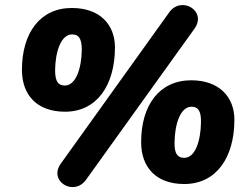

<svg xmlns="http://www.w3.org/2000/svg" viewBox="-20 -728 1001 770"><path d="M325 -7 760 -613C811 -684 708 -746 659 -679L224 -72C173 -1 276 61 325 -7ZM241 -280C369 -280 441 -387 441 -538C441 -629 381 -696 268 -696C141 -696 68 -596 68 -448C68 -347 128 -280 241 -280ZM240 -385C214 -385 201 -400 201 -447C202 -522 225 -590 269 -590C295 -590 308 -575 308 -528C307 -453 284 -385 240 -385ZM719 10C848 10 920 -97 920 -248C920 -339 859 -406 747 -406C619 -406 546 -306 546 -158C546 -57 606 10 719 10ZM719 -95C693 -95 679 -110 680 -157C681 -232 704 -300 748 -300C773 -300 787 -285 786 -238C785 -163 763 -95 719 -95Z"/></svg>

Font: SN Pro Heavy
Style: Italic
Weight: 800
Italic angle: -9°
Designer: Tobias Whetton
Foundry: Supernotes
Version: Version 1.001;Glyphs 3.2 (3249)